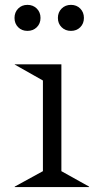

<svg xmlns="http://www.w3.org/2000/svg" viewBox="-20 -762 423 782"><path d="M40 -499V-500H230V-64.9L342.8 -2V0H40V-2L154.8 -64.9V-434.1ZM54 -651.1Q39.1 -666 39.1 -689Q39.1 -711.9 54 -727.1Q68.8 -742.2 91.8 -742.2Q114.7 -742.2 129.9 -727.1Q145 -711.9 145 -689Q145 -666 129.9 -651.1Q114.7 -636.2 91.8 -636.2Q68.8 -636.2 54 -651.1ZM231 -651.1Q215.8 -666 215.8 -689Q215.8 -711.9 231 -727.1Q246.1 -742.2 269 -742.2Q292 -742.2 306.9 -727.1Q321.8 -711.9 321.8 -689Q321.8 -666 306.9 -651.1Q292 -636.2 269 -636.2Q246.1 -636.2 231 -651.1Z"/></svg>

Font: Messapia
Style: Regular
Weight: 400
Designer: Luca Marsano
Foundry: Collletttivo
Version: Version 1.000;FEAKit 1.0